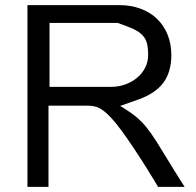

<svg xmlns="http://www.w3.org/2000/svg" viewBox="-20 -728 762 748"><path d="M699.2 0H595.7Q589.8 -10.3 579.3 -27.6Q568.8 -44.9 555.9 -65.7Q543 -86.4 528.6 -108.9Q514.2 -131.3 500.2 -152.1Q486.3 -172.9 473.9 -190.7Q461.4 -208.5 453.1 -219.7Q429.2 -252 411.1 -271Q393.1 -290 378.2 -300Q363.3 -310.1 349.9 -313.2Q336.4 -316.4 321.3 -316.4H168.9V0H86.9V-708H445.3Q489.7 -708 527.1 -694.3Q564.5 -680.7 591.1 -655.3Q617.7 -629.9 632.6 -593.8Q647.5 -557.6 647.5 -513.2Q647.5 -447.8 616.5 -405.8Q585.4 -363.8 517.6 -339.8L448.2 -315.4Q475.6 -298.8 495.6 -284.4Q515.6 -270 533.4 -251.5Q551.3 -232.9 569.3 -207Q587.4 -181.2 611.3 -141.6Q643.6 -88.9 665.3 -53.7Q687 -18.6 699.2 0ZM557.1 -513.2Q557.1 -540 552.7 -558.3Q548.3 -576.7 535.6 -590.3Q522.9 -604 499.5 -615Q476.1 -626 438 -638.7H172.9V-389.6H413.1Q442.4 -389.6 468.5 -399.2Q494.6 -408.7 514.4 -425.3Q534.2 -441.9 545.7 -464.6Q557.1 -487.3 557.1 -513.2Z"/></svg>

Font: Saysettha OT
Style: Regular
Weight: 400
Designer: John M. Durdin and Silvain Dupertuis
Foundry: Lao Script for Windows
Version: Version 2.000